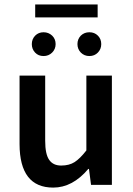

<svg xmlns="http://www.w3.org/2000/svg" viewBox="-20 -831 596 863"><path d="M343.3 -594.7Q328.1 -610.4 328.1 -632.8Q328.1 -655.3 343.3 -670.9Q358.9 -686 381.8 -686Q404.8 -686 419.9 -670.9Q435.1 -655.8 435.1 -632.8Q435.1 -610.4 419.9 -594.7Q404.8 -579.1 381.8 -579.1Q358.9 -579.1 343.3 -594.7ZM138.2 -752.9V-811H418.9V-752.9ZM175.8 -579.1Q152.3 -579.1 137.7 -594.7Q123 -610.4 123 -632.8Q123 -655.3 138.2 -670.9Q153.3 -686 175.8 -686Q198.2 -686 214.4 -670.9Q230 -655.8 230 -632.8Q230 -610.4 214.4 -594.7Q198.7 -579.1 175.8 -579.1ZM219.2 12.2Q68.4 12.2 67.9 -183.1V-491.2H183.1V-198.2Q183.1 -137.7 201.2 -112.3Q218.8 -86.9 254.9 -86.9Q291 -86.9 315.4 -102.5Q339.8 -118.2 368.2 -154.8V-491.2H482.9V0H389.2L379.9 -71.8H377Q306.2 12.2 219.2 12.2Z"/></svg>

Font: SourceSansPro-Semibold
Style: Regular
Weight: 600
Designer: Paul D. Hunt
Foundry: Adobe Systems Incorporated
Version: Version 2.020;PS 2.0;hotconv 1.0.86;makeotf.lib2.5.63406